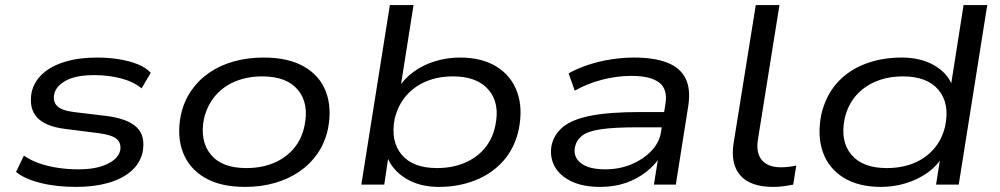

<svg xmlns="http://www.w3.org/2000/svg" viewBox="-20 -725 3927 754"><path d="M279 9Q200 9 137.5 -7Q75 -23 43 -50L74 -114Q99 -96 133 -84Q167 -72 206.5 -66Q246 -60 288 -60Q357 -60 400.5 -80.5Q444 -101 452 -134Q457 -162 439 -178.5Q421 -195 368 -202L234 -219Q157 -229 125 -264.5Q93 -300 104 -362Q114 -405 147.5 -435.5Q181 -466 235.5 -482.5Q290 -499 360 -499Q408 -499 449.5 -492Q491 -485 522.5 -472Q554 -459 572 -439L536 -378Q503 -405 454 -417.5Q405 -430 350 -430Q277 -430 238 -408Q199 -386 193 -355Q187 -326 204.5 -308.5Q222 -291 270 -285L403 -269Q483 -258 517.5 -224.5Q552 -191 540 -127Q530 -83 494.5 -52.5Q459 -22 404 -6.5Q349 9 279 9Z M943 9Q846 9 784.5 -27Q723 -63 698.5 -126.5Q674 -190 690 -272Q702 -327 731 -369Q760 -411 802.5 -440Q845 -469 899 -484Q953 -499 1016 -499Q1112 -499 1174 -463.5Q1236 -428 1260 -364.5Q1284 -301 1268 -219Q1256 -164 1227 -122Q1198 -80 1155.5 -51Q1113 -22 1059 -6.5Q1005 9 943 9ZM947 -65Q1007 -65 1054 -84.5Q1101 -104 1133 -141Q1165 -178 1176 -232Q1194 -319 1150 -372Q1106 -425 1010 -425Q952 -425 904.5 -405.5Q857 -386 825.5 -349Q794 -312 781 -259Q764 -172 807.5 -118.5Q851 -65 947 -65Z M1704 9Q1626 9 1571.5 -25.5Q1517 -60 1499 -114H1506L1489 0H1399L1511 -705H1604L1552 -376H1542Q1566 -415 1603.5 -442.5Q1641 -470 1688.5 -484.5Q1736 -499 1786 -499Q1873 -499 1930.5 -463Q1988 -427 2011 -363.5Q2034 -300 2017 -216Q2001 -143 1956.5 -93Q1912 -43 1846.5 -17Q1781 9 1704 9ZM1696 -65Q1755 -65 1802.5 -84.5Q1850 -104 1882 -141Q1914 -178 1925 -231Q1944 -319 1899 -372Q1854 -425 1759 -425Q1701 -425 1654 -405.5Q1607 -386 1575 -349Q1543 -312 1530 -259Q1513 -171 1557 -118Q1601 -65 1696 -65Z M2337 9Q2269 9 2223.5 -13Q2178 -35 2158 -72Q2138 -109 2146 -154Q2156 -198 2191.5 -227Q2227 -256 2299.5 -270.5Q2372 -285 2494 -285H2606L2597 -225H2482Q2392 -225 2340.5 -217.5Q2289 -210 2266.5 -192.5Q2244 -175 2238 -148Q2230 -109 2261 -84.5Q2292 -60 2357 -60Q2412 -60 2459 -79.5Q2506 -99 2538 -132.5Q2570 -166 2576 -208L2593 -316Q2603 -374 2569 -400.5Q2535 -427 2460 -427Q2404 -427 2346.5 -412.5Q2289 -398 2237 -369L2213 -437Q2249 -457 2292 -471Q2335 -485 2381 -492Q2427 -499 2470 -499Q2548 -499 2599 -479.5Q2650 -460 2671.5 -418.5Q2693 -377 2683 -310L2634 0H2548L2566 -113L2576 -114Q2554 -79 2519 -51Q2484 -23 2438.5 -7Q2393 9 2337 9Z M3016 9Q2927 9 2887.5 -36Q2848 -81 2861 -163L2948 -705H3041L2956 -174Q2951 -142 2959.5 -118Q2968 -94 2990 -81Q3012 -68 3047 -68Q3061 -68 3078 -70Q3095 -72 3107 -75L3095 0Q3075 4 3055.5 6.5Q3036 9 3016 9Z M3440 9Q3351 9 3292.5 -27.5Q3234 -64 3211.5 -127.5Q3189 -191 3205 -274Q3222 -348 3266 -398Q3310 -448 3376 -473.5Q3442 -499 3521 -499Q3598 -499 3652 -466.5Q3706 -434 3722 -381H3713L3764 -705H3857L3745 0H3656L3674 -115H3684Q3662 -75 3623.5 -47.5Q3585 -20 3537.5 -5.5Q3490 9 3440 9ZM3462 -65Q3522 -65 3569 -84.5Q3616 -104 3648 -141Q3680 -178 3692 -231Q3710 -319 3665.5 -372Q3621 -425 3526 -425Q3468 -425 3420.5 -405.5Q3373 -386 3341 -349Q3309 -312 3297 -259Q3279 -171 3323 -118Q3367 -65 3462 -65Z"/></svg>

Font: Nunito Sans 10pt Expanded
Style: Italic
Weight: 400
Width: 7
Italic angle: -9°
Designer: Vernon Adams
Foundry: Vernon Adams
Version: Version 3.101;gftools[0.9.27]